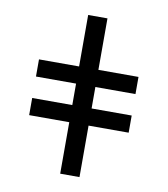

<svg xmlns="http://www.w3.org/2000/svg" viewBox="-81 -792 753 861"><g transform="rotate(10 295.0 -361.5)"><path d="M68.4 -410.2H521.5V-488.3H68.4ZM68.4 -234.4H521.5V-312.5H68.4ZM338.9 -722.7H251V0H338.9Z"/></g></svg>

Font: Giphurs SC
Style: Regular
Weight: 400
Version: Version 0.920